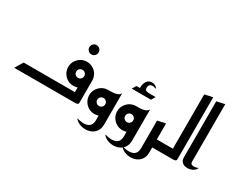

<svg xmlns="http://www.w3.org/2000/svg" viewBox="-126 -1333 2545 2076"><g transform="rotate(30 1146.5 -295.0)"><path d="M675 -542Q651 -542 634 -559Q617 -576 617 -600Q617 -624 634 -641Q651 -658 675 -658Q699 -658 716 -641Q733 -624 733 -600Q733 -576 716 -559Q699 -542 675 -542Z M25 0 85 -100H725V-158Q701 -150 676 -150Q635 -150 601 -170Q567 -190 546.5 -224.5Q526 -259 526 -300Q526 -342 546.5 -376Q567 -410 601 -430Q635 -450 676 -450Q717 -450 751 -430Q785 -410 805 -376Q825 -342 825 -300V-23Q825 -11 815 -6Q805 -1 795 -0.5Q785 0 785 0ZM676 -250Q697 -250 711.5 -264.5Q726 -279 726 -300Q726 -321 711.5 -335.5Q697 -350 676 -350Q655 -350 640.5 -335.5Q626 -321 626 -300Q626 -279 640.5 -264.5Q655 -250 676 -250Z M889 132Q946 147 982.5 145Q1019 143 1039 129Q1059 115 1066.5 94Q1074 73 1074 52V-8Q1050 0 1025 0Q984 0 950 -20Q916 -40 895.5 -74.5Q875 -109 875 -150Q875 -192 895.5 -226Q916 -260 950 -280Q984 -300 1025 -300Q1028 -300 1035 -300Q1055 -300 1083 -301.5Q1111 -303 1136.5 -312.5Q1162 -322 1174 -346V42Q1174 95 1151.5 128.5Q1129 162 1093 177.5Q1057 193 1017.5 192Q978 191 943.5 175.5Q909 160 889 132ZM1025 -100Q1046 -100 1060.5 -114.5Q1075 -129 1075 -150Q1075 -171 1060.5 -185.5Q1046 -200 1025 -200Q1004 -200 989.5 -185.5Q975 -171 975 -150Q975 -129 989.5 -114.5Q1004 -100 1025 -100Z M1238 -440 1268 -490H1311Q1311 -516 1317 -539Q1325 -569 1344 -588.5Q1363 -608 1402 -608Q1416 -608 1435.5 -599.5Q1455 -591 1465 -568Q1459 -571 1439 -576Q1419 -581 1405 -577Q1389 -573 1382.5 -563Q1376 -553 1374.5 -543.5Q1373 -534 1373 -530Q1373 -529 1373 -529Q1373 -501 1392 -495.5Q1411 -490 1429 -490H1508L1478 -440Z M1238 132Q1295 147 1331.5 145Q1368 143 1388 129Q1408 115 1415.5 94Q1423 73 1423 52V-8Q1399 0 1374 0Q1333 0 1299 -20Q1265 -40 1244.5 -74.5Q1224 -109 1224 -150Q1224 -192 1244.5 -226Q1265 -260 1299 -280Q1333 -300 1374 -300Q1377 -300 1384 -300Q1404 -300 1432 -301.5Q1460 -303 1485.5 -312.5Q1511 -322 1523 -346V42Q1523 95 1500.5 128.5Q1478 162 1442 177.5Q1406 193 1366.5 192Q1327 191 1292.5 175.5Q1258 160 1238 132ZM1374 -100Q1395 -100 1409.5 -114.5Q1424 -129 1424 -150Q1424 -171 1409.5 -185.5Q1395 -200 1374 -200Q1353 -200 1338.5 -185.5Q1324 -171 1324 -150Q1324 -129 1338.5 -114.5Q1353 -100 1374 -100Z M1463 150Q1520 165 1556.5 163Q1593 161 1613 147Q1633 133 1640.5 112Q1648 91 1648 70V-278L1748 -300V-100H1868V0H1748V60Q1748 113 1725.5 146.5Q1703 180 1667 195.5Q1631 211 1591.5 210Q1552 209 1517.5 193.5Q1483 178 1463 150Z M1828 0V-100H1948V-778L2048 -800V-23Q2048 -11 2038 -6Q2028 -1 2018 -0.5Q2008 0 2008 0Z M2293 -58Q2287 -36 2265.5 -20.5Q2244 -5 2215.5 1Q2187 7 2160.5 1Q2134 -5 2116 -24.5Q2098 -44 2098 -80V-778L2198 -800V-80Q2198 -62 2209 -54.5Q2220 -47 2236 -46.5Q2252 -46 2268 -50Q2284 -54 2293 -58Z"/></g></svg>

Font: Reem Kufi Ink
Style: Regular
Weight: 400
Designer: Khaled Hosny
Version: Version 1.7